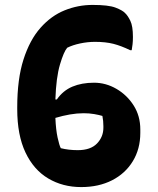

<svg xmlns="http://www.w3.org/2000/svg" viewBox="-20 -740 640 780"><path d="M356 -720Q421 -720 449.5 -709Q478 -698 488 -687Q499 -677 509.5 -655.5Q520 -634 520 -590Q520 -573 518.5 -560Q517 -547 515 -536H509Q472 -554 440.5 -562Q409 -570 366 -570Q336 -570 305.5 -563.5Q275 -557 253 -546Q239 -530 223.5 -477.5Q208 -425 205 -336H211Q236 -372 274 -388Q312 -404 362 -404Q410 -404 453 -379Q496 -354 523 -311.5Q550 -269 550 -214V-200Q550 -135 519.5 -85Q489 -35 435 -7.5Q381 20 310 20Q235 20 176 -15Q117 -50 83.5 -120.5Q50 -191 50 -297V-304Q50 -419 75.5 -498.5Q101 -578 144.5 -627Q188 -676 242.5 -698Q297 -720 356 -720ZM227 -138Q259 -130 296 -130Q348 -130 374 -157Q400 -184 400 -221V-228Q400 -249 396 -269Q383 -273 363 -276.5Q343 -280 320 -280Q293 -280 264 -275Q235 -270 205 -261Q207 -213 214 -181Q221 -149 227 -138Z"/></svg>

Font: Recursive Mn Csl St XBd
Style: Regular
Weight: 800
Monospace: yes
Version: Version 1.079;hotconv 1.0.112;makeotfexe 2.5.65598; ttfautoh